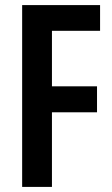

<svg xmlns="http://www.w3.org/2000/svg" viewBox="-20 -734 441 754"><path d="M184 0V-293H361V-395H184V-613H373V-714H67V0Z"/></svg>

Font: Noto Sans Armenian ExtraCondensed SemiBold
Style: Regular
Weight: 600
Width: 2
Designer: Monotype Design Team
Foundry: Monotype Imaging Inc.
Version: Version 2.008